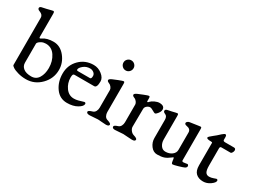

<svg xmlns="http://www.w3.org/2000/svg" viewBox="-45 -1242 2409 1814"><g transform="rotate(30 1159.5 -334.5)"><path d="M163 -332V-124Q163 -86 192.5 -63Q222 -40 278 -40Q330 -40 357 -83.5Q384 -127 384 -192Q384 -266 347 -322Q310 -378 246 -378Q220 -378 199.5 -367.5Q179 -357 171 -347Q163 -337 163 -332ZM80 -566Q80 -598 40 -613Q17 -621 17 -636Q17 -653 46 -657Q63 -660 87.5 -666Q112 -672 129 -676.5Q146 -681 150 -681Q158 -681 160.5 -675Q163 -669 163 -653V-404Q163 -384 184 -399Q228 -430 299 -430Q373 -430 424.5 -366Q476 -302 476 -224Q476 -130 408.5 -61Q341 8 247 8Q201 8 160.5 -3.5Q120 -15 100 -28.5Q80 -42 80 -50Z M623 -315Q623 -304 636 -304H768Q783 -304 783 -335Q783 -356 765 -370Q747 -384 724 -384Q683 -384 653 -359Q623 -334 623 -315ZM870 -326Q870 -258 840 -258H629Q614 -258 610 -248Q606 -237 606 -218Q606 -157 641 -108.5Q676 -60 732 -60Q754 -60 777.5 -66Q801 -72 817 -77.5Q833 -83 836 -83Q851 -83 851 -69Q851 -44 806.5 -18Q762 8 695 8Q616 8 569 -57.5Q522 -123 522 -213Q522 -305 584 -367.5Q646 -430 738 -430Q788 -430 829 -397.5Q870 -365 870 -326Z M1078 -591Q1078 -568 1062 -551.5Q1046 -535 1023 -535Q1000 -535 984 -551.5Q968 -568 968 -591Q968 -613 984 -629Q1000 -645 1023 -645Q1046 -645 1062 -629Q1078 -613 1078 -591ZM987 -302Q987 -315 975 -331Q963 -347 946 -353Q925 -361 925 -374Q925 -386 954 -399Q964 -404 1007.5 -421Q1051 -438 1058 -438Q1066 -438 1068 -432Q1070 -426 1070 -409V-108Q1070 -87 1079.5 -68.5Q1089 -50 1108 -44Q1151 -31 1151 -18Q1151 2 1117 2Q1105 2 1070.5 -1Q1036 -4 1029 -4Q1019 -4 985 -1Q951 2 940 2Q905 2 905 -18Q905 -31 949 -44Q968 -50 977.5 -68.5Q987 -87 987 -108Z M1305 -4Q1296 -4 1261.5 -1Q1227 2 1216 2Q1186 2 1186 -18Q1186 -32 1225 -44Q1244 -50 1253.5 -68.5Q1263 -87 1263 -108V-302Q1263 -315 1251 -331Q1239 -347 1222 -353Q1201 -361 1201 -374Q1201 -386 1230 -399Q1240 -404 1283.5 -421Q1327 -438 1334 -438Q1342 -438 1344 -432.5Q1346 -427 1346 -410V-385Q1348 -377 1354 -380Q1360 -383 1366 -391Q1379 -405 1406 -417.5Q1433 -430 1454 -430Q1511 -430 1511 -388Q1511 -361 1481 -331Q1472 -322 1465 -322Q1458 -322 1434.5 -336Q1411 -350 1400 -350Q1382 -350 1365 -336Q1348 -322 1348 -303L1346 -108Q1346 -89 1360.5 -69.5Q1375 -50 1395 -44Q1436 -32 1436 -18Q1436 2 1402 2Q1390 2 1351 -1Q1312 -4 1305 -4Z M1831 -324Q1831 -363 1784 -370Q1761 -374 1761 -389Q1761 -397 1770 -404.5Q1779 -412 1790 -414Q1803 -416 1831 -420Q1859 -424 1878.5 -427Q1898 -430 1902 -430Q1910 -430 1912 -424.5Q1914 -419 1914 -403V-69Q1914 -56 1930 -56Q1937 -56 1953 -59Q1969 -62 1972 -62Q1976 -62 1980.5 -56.5Q1985 -51 1985 -46Q1985 -30 1967 -21Q1953 -14 1908 -1Q1863 12 1852 12Q1841 12 1838 -2Q1836 -7 1834.5 -20.5Q1833 -34 1832 -40Q1827 -52 1825.5 -51.5Q1824 -51 1812 -41Q1779 -15 1750.5 -5.5Q1722 4 1677 4Q1635 4 1606.5 -34Q1578 -72 1578 -118V-316Q1578 -356 1551 -366Q1530 -374 1530 -389Q1530 -406 1557 -410Q1574 -413 1595.5 -418Q1617 -423 1631 -426.5Q1645 -430 1649 -430Q1657 -430 1659 -424.5Q1661 -419 1661 -403V-151Q1661 -113 1680 -85.5Q1699 -58 1731 -58Q1773 -58 1802 -80Q1831 -102 1831 -135Z M2180 8Q2131 8 2101.5 -19Q2072 -46 2072 -106V-344Q2072 -345 2072.5 -348Q2073 -351 2072.5 -351.5Q2072 -352 2070.5 -354Q2069 -356 2065.5 -356.5Q2062 -357 2056 -357.5Q2050 -358 2041 -358Q2032 -358 2020.5 -361.5Q2009 -365 2009 -372Q2009 -378 2018.5 -387.5Q2028 -397 2050 -414Q2072 -431 2076 -435Q2079 -437 2090 -447.5Q2101 -458 2109 -465Q2117 -472 2126.5 -478.5Q2136 -485 2141 -485Q2155 -485 2155 -460V-432Q2155 -417 2177 -417H2274Q2294 -417 2294 -394Q2294 -385 2286.5 -371.5Q2279 -358 2270 -358H2171Q2155 -358 2155 -339V-152Q2155 -101 2167.5 -80.5Q2180 -60 2207 -60Q2229 -60 2253 -69Q2277 -78 2279 -78Q2294 -78 2294 -64Q2294 -44 2257.5 -18Q2221 8 2180 8Z"/></g></svg>

Font: EB Garamond 08
Style: Regular
Weight: 400
Version: Version 0.016 ; ttfautohint (v1.5)